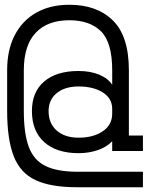

<svg xmlns="http://www.w3.org/2000/svg" viewBox="-20 -747 640 806"><path d="M303 39Q193 39 129 9Q65 -21 37.5 -91.5Q10 -162 10 -282V-452Q10 -538 42 -599.5Q74 -661 132.5 -694Q191 -727 271 -727Q387 -727 454 -661Q521 -595 521 -452V-178H580V-113H451V-154Q427 -129 389.5 -116.5Q352 -104 310 -104Q217 -104 165.5 -150.5Q114 -197 114 -281Q114 -361 165.5 -405Q217 -449 310 -449Q359 -449 396.5 -433.5Q434 -418 451 -391V-452Q451 -569 404 -615.5Q357 -662 271 -662Q179 -662 129.5 -609Q80 -556 80 -452V-282Q80 -186 101 -130Q122 -74 171.5 -50Q221 -26 305 -26H580V39ZM310 -169Q372 -169 411.5 -196Q451 -223 451 -270V-290Q451 -334 411.5 -359Q372 -384 310 -384Q252 -384 218 -356Q184 -328 184 -281Q184 -229 218 -199Q252 -169 310 -169Z"/></svg>

Font: Orbit
Style: Regular
Weight: 400
Designer: Sooun Cho
Foundry: JAMO
Version: Version 1.000; ttfautohint (v1.8.4.7-5d5b);gftools[0.9.29]